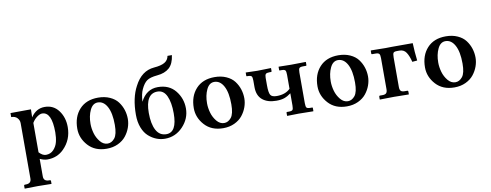

<svg xmlns="http://www.w3.org/2000/svg" viewBox="-72 -1074 4294 1680"><g transform="rotate(-10 2075.0 -234.5)"><path d="M207 -324.2V-63Q237.8 -29.8 268.1 -29.8Q309.1 -29.8 335.9 -58.3Q362.8 -86.9 372.3 -125.5Q381.8 -164.1 381.8 -210Q381.8 -392.1 295.9 -392.1Q276.9 -392.1 251 -373.5Q225.1 -355 207 -324.2ZM97.2 150.9V-341.8Q97.2 -367.7 78.6 -387.9Q60.1 -408.2 24.9 -408.2V-443.8Q163.1 -443.8 167 -444.8H207L205.1 -374Q252 -444.8 328.1 -444.8Q406.2 -444.8 451.7 -383.3Q497.1 -321.8 497.1 -236.8Q497.1 -124 419.9 -46.9Q360.8 12.2 273.9 12.2Q243.2 12.2 207 -4.9V150.9Q207 194.8 254.9 194.8H263.2Q271 194.8 271 203.1V227.1L270 229Q189 227.1 149.9 227.1L34.2 229L32.2 227.1V203.1Q32.2 195.3 40 194.8H48.8Q97.2 194.8 97.2 150.9Z M792.5 -402.8Q747.6 -402.8 722.9 -350.8Q698.2 -298.8 698.2 -229Q698.2 -188 710.4 -145Q722.7 -102.1 751 -67.6Q779.3 -33.2 817.4 -33.2Q852.5 -33.2 879.4 -66.2Q906.2 -99.1 906.2 -184.1Q906.2 -289.1 875.2 -345.9Q844.2 -402.8 792.5 -402.8ZM576.7 -207Q576.7 -313 636.5 -378.4Q696.3 -443.8 802.2 -443.8Q860.4 -443.8 906 -423.3Q951.7 -402.8 977.1 -368.9Q1002.4 -335 1014.9 -295.9Q1027.3 -256.8 1027.3 -215.8Q1027.3 -176.8 1013.4 -137.9Q999.5 -99.1 972.9 -65.7Q946.3 -32.2 901.9 -11.2Q857.4 9.8 801.3 9.8Q697.3 9.8 637 -56.6Q576.7 -123 576.7 -207Z M1103 -237.8Q1103 -388.7 1156.2 -486.8Q1218.3 -608.9 1331.1 -618.2Q1394 -623 1426 -641.6Q1458 -660.2 1464.8 -698.2H1503.9Q1494.1 -622.1 1454.6 -586.9Q1415 -551.8 1347.2 -545.9Q1282.2 -540 1253.7 -519.5Q1225.1 -499 1202.1 -449.2Q1183.1 -409.2 1179.2 -340.8Q1231 -443.8 1333 -443.8Q1433.1 -443.8 1488.5 -375.5Q1543.9 -307.1 1543.9 -217.8Q1543.9 -127 1478 -57.4Q1412.1 12.2 1318.8 12.2Q1279.8 12.2 1243.4 -2Q1207 -16.1 1174.6 -44.7Q1142.1 -73.2 1122.6 -123Q1103 -172.9 1103 -237.8ZM1323.2 -405.8Q1217.3 -405.8 1216.8 -234.9Q1216.8 -136.7 1246.8 -80.8Q1276.9 -24.9 1336.9 -24.9Q1431.2 -24.9 1431.2 -193.8Q1431.2 -290 1404.8 -347.9Q1378.4 -405.8 1323.2 -405.8Z M1827.6 -402.8Q1782.7 -402.8 1758.1 -350.8Q1733.4 -298.8 1733.4 -229Q1733.4 -188 1745.6 -145Q1757.8 -102.1 1786.1 -67.6Q1814.5 -33.2 1852.5 -33.2Q1887.7 -33.2 1914.6 -66.2Q1941.4 -99.1 1941.4 -184.1Q1941.4 -289.1 1910.4 -345.9Q1879.4 -402.8 1827.6 -402.8ZM1611.8 -207Q1611.8 -313 1671.6 -378.4Q1731.4 -443.8 1837.4 -443.8Q1895.5 -443.8 1941.2 -423.3Q1986.8 -402.8 2012.2 -368.9Q2037.6 -335 2050 -295.9Q2062.5 -256.8 2062.5 -215.8Q2062.5 -176.8 2048.6 -137.9Q2034.7 -99.1 2008.1 -65.7Q1981.4 -32.2 1937 -11.2Q1892.6 9.8 1836.4 9.8Q1732.4 9.8 1672.1 -56.6Q1611.8 -123 1611.8 -207Z M2466.3 -354Q2466.3 -383.8 2459.2 -392.8Q2452.1 -401.9 2426.3 -401.9H2410.2Q2405.3 -401.9 2405.3 -407.2V-434.1L2406.2 -436L2516.1 -434.1L2646 -436L2647.9 -434.1V-407.2Q2647.9 -402.3 2642.1 -401.9H2617.2Q2591.3 -401.9 2583.7 -392.8Q2576.2 -383.8 2576.2 -354V-81.1Q2576.2 -51.3 2583.3 -42.2Q2590.3 -33.2 2617.2 -33.2H2633.3Q2638.2 -33.2 2638.2 -27.8V-1L2636.2 1Q2545.4 -1 2508.3 -1L2406.2 1L2404.3 -1V-26.9Q2404.3 -32.7 2409.2 -33.2H2426.3Q2452.1 -33.2 2459.2 -42Q2466.3 -50.8 2466.3 -81.1V-189Q2435.5 -166 2407 -156Q2378.4 -146 2335 -146Q2257.8 -146 2212.4 -183.6Q2167 -221.2 2167 -296.9V-355Q2167 -383.8 2159.7 -392.8Q2152.3 -401.9 2126 -401.9H2118.2Q2113.3 -401.9 2113.3 -407.2V-434.1L2114.3 -436L2217.3 -433.1L2337.4 -436L2338.4 -434.1V-408.2Q2338.4 -402.3 2332 -401.9H2317.4Q2293.5 -401.9 2285.4 -393.3Q2277.3 -384.8 2277.3 -359.9V-293Q2277.3 -230 2289.8 -208Q2302.2 -186 2346.2 -186Q2422.4 -186 2466.3 -229Z M2926.8 -402.8Q2881.8 -402.8 2857.2 -350.8Q2832.5 -298.8 2832.5 -229Q2832.5 -188 2844.7 -145Q2856.9 -102.1 2885.3 -67.6Q2913.6 -33.2 2951.7 -33.2Q2986.8 -33.2 3013.7 -66.2Q3040.5 -99.1 3040.5 -184.1Q3040.5 -289.1 3009.5 -345.9Q2978.5 -402.8 2926.8 -402.8ZM2710.9 -207Q2710.9 -313 2770.8 -378.4Q2830.6 -443.8 2936.5 -443.8Q2994.6 -443.8 3040.3 -423.3Q3085.9 -402.8 3111.3 -368.9Q3136.7 -335 3149.2 -295.9Q3161.6 -256.8 3161.6 -215.8Q3161.6 -176.8 3147.7 -137.9Q3133.8 -99.1 3107.2 -65.7Q3080.6 -32.2 3036.1 -11.2Q2991.7 9.8 2935.5 9.8Q2831.5 9.8 2771.2 -56.6Q2710.9 -123 2710.9 -207Z M3301.3 -77.1V-354Q3301.3 -382.8 3293.7 -392.3Q3286.1 -401.9 3260.3 -401.9H3230.5Q3224.6 -401.9 3224.1 -407.2V-434.1L3227.5 -436L3356.4 -434.1L3412.1 -435.1H3597.2Q3600.1 -355.5 3609.4 -278.8L3565.4 -274.9Q3552.2 -328.1 3531.7 -359.6Q3511.2 -391.1 3472.2 -391.1H3450.2Q3425.3 -391.1 3418.2 -382.1Q3411.1 -373 3411.1 -340.8V-77.1Q3411.1 -54.2 3420.7 -43.7Q3430.2 -33.2 3454.1 -33.2H3477.5Q3486.3 -33.2 3486.3 -23.9V-1L3484.4 1Q3393.6 -1 3354.5 -1L3229.5 1L3227.5 -1V-23.9Q3227.5 -32.7 3235.4 -33.2H3258.3Q3282.2 -33.2 3291.7 -43.7Q3301.3 -54.2 3301.3 -77.1Z M3881.8 -402.8Q3836.9 -402.8 3812.3 -350.8Q3787.6 -298.8 3787.6 -229Q3787.6 -188 3799.8 -145Q3812 -102.1 3840.3 -67.6Q3868.7 -33.2 3906.7 -33.2Q3941.9 -33.2 3968.8 -66.2Q3995.6 -99.1 3995.6 -184.1Q3995.6 -289.1 3964.6 -345.9Q3933.6 -402.8 3881.8 -402.8ZM3666 -207Q3666 -313 3725.8 -378.4Q3785.6 -443.8 3891.6 -443.8Q3949.7 -443.8 3995.4 -423.3Q4041 -402.8 4066.4 -368.9Q4091.8 -335 4104.2 -295.9Q4116.7 -256.8 4116.7 -215.8Q4116.7 -176.8 4102.8 -137.9Q4088.9 -99.1 4062.3 -65.7Q4035.6 -32.2 3991.2 -11.2Q3946.8 9.8 3890.6 9.8Q3786.6 9.8 3726.3 -56.6Q3666 -123 3666 -207Z"/></g></svg>

Font: Linux Libertine
Style: Semibold
Weight: 600
Designer: Philipp H. Poll
Foundry: Philipp H. Poll
Version: Version 5.1.2 ; ttfautohint (v0.9)